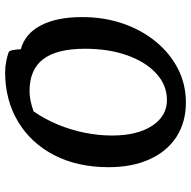

<svg xmlns="http://www.w3.org/2000/svg" viewBox="-18 -722 765 770"><g transform="rotate(-90 365.0 -337.5)"><path d="M339 25Q259 25 200.5 -13Q142 -51 110.5 -121Q79 -191 79 -285Q79 -409 127 -502.5Q175 -596 261.5 -648Q348 -700 461 -700Q480 -700 503.5 -695.5Q527 -691 542 -685Q547 -680 549 -668Q551 -656 552 -637Q615 -620 648 -556Q681 -492 681 -391Q681 -303 655 -227.5Q629 -152 582 -95Q535 -38 473 -6.5Q411 25 339 25ZM348 -51Q408 -51 454.5 -93.5Q501 -136 527.5 -210Q554 -284 554 -380Q554 -492 512.5 -547Q471 -602 384 -602Q365 -602 345.5 -598Q326 -594 303 -586Q271 -540 249.5 -487.5Q228 -435 217 -380Q206 -325 206 -272Q206 -170 245 -110.5Q284 -51 348 -51Z"/></g></svg>

Font: Lemonada
Style: Regular
Weight: 400
Designer: Mohamed Gaber (Arabic), Eduardo Tunni (Latin)
Foundry: Kief Type Foundry
Version: Version 4.005